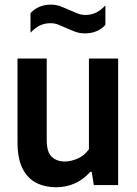

<svg xmlns="http://www.w3.org/2000/svg" viewBox="-20 -798 589 828"><path d="M221.5 9.5Q174 9.5 136.5 -9.5Q99 -28.5 77.2 -71.2Q55.5 -114 55.5 -186V-545.5H181.5V-194.5Q181.5 -142 203.2 -121.8Q225 -101.5 259.5 -101.5Q285 -101.5 314.5 -114Q344 -126.5 363.5 -154.5V-545.5H489.5V0H384.5L375.5 -57H369.5Q310 9.5 221.5 9.5ZM346 -654Q323.5 -654 303.5 -661.5Q283.5 -669 265 -677.5Q247.5 -685.5 231.2 -691.8Q215 -698 198.5 -698Q172.5 -698 152 -688Q131.5 -678 111.5 -657V-741Q145 -778 200 -778Q222.5 -778 242.5 -770.2Q262.5 -762.5 281 -754Q298.5 -746.5 314.8 -740Q331 -733.5 347.5 -733.5Q373.5 -733.5 394 -743.5Q414.5 -753.5 434.5 -774.5V-690.5Q401 -654 346 -654Z"/></svg>

Font: Encode Sans SmCnd SmBold
Style: Regular
Weight: 600
Width: 4
Designer: Multiple Designers
Foundry: Impallari Type
Version: Version 3.002; ttfautohint (v1.8.3) -l 8 -r 50 -G 200 -x 14 